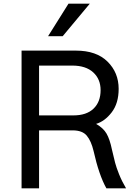

<svg xmlns="http://www.w3.org/2000/svg" viewBox="-20 -1019 714 1039"><path d="M191.4 -394.5H377Q448.2 -394.5 486.3 -431.2Q524.4 -467.8 524.4 -531.2Q524.4 -590.8 484.4 -627.4Q444.3 -664.1 371.1 -664.1H191.4ZM96.7 0V-745.1H390.6Q502 -745.1 562 -685.5Q622.1 -626 622.1 -538.1Q622.1 -460 584.5 -411.1Q546.9 -362.3 500 -348.6Q539.1 -326.2 556.6 -295.9Q574.2 -265.6 585.9 -209Q596.7 -163.1 603 -138.2Q609.4 -113.3 624.5 -75.7Q639.6 -38.1 662.1 0H555.7Q515.6 -71.3 486.3 -202.1Q473.6 -255.9 449.7 -284.7Q425.8 -313.5 373 -313.5H191.4V0ZM240.2 -823.2 350.6 -999H465.8L319.3 -823.2Z"/></svg>

Font: Gothic A1 Medium
Style: Regular
Weight: 500
Designer: HanYang I&C Co.,Ltd.
Foundry: HanYang I&C Co.,Ltd.
Version: Version 2.50